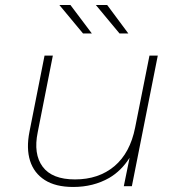

<svg xmlns="http://www.w3.org/2000/svg" viewBox="-20 -740 706 763"><path d="M271 3Q201 3 158 -24.5Q115 -52 99.5 -101Q84 -150 97 -216L157 -519H190L130 -215Q112 -128 149.5 -77.5Q187 -27 278 -27Q372 -27 434.5 -79.5Q497 -132 517 -233L574 -519H607L504 0H472L495 -113Q462 -61 414 -33Q351 3 271 3ZM455 -607 361 -720H406L490 -607ZM310 -607 216 -720H260L345 -607Z"/></svg>

Font: Montserrat Thin ExtraLight
Style: Italic
Weight: 250
Italic angle: -11.3°
Version: Version 9.000